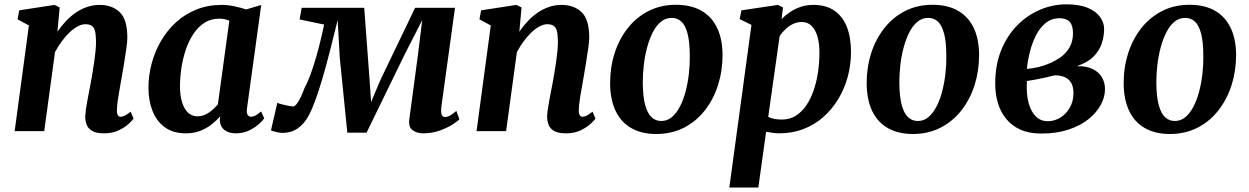

<svg xmlns="http://www.w3.org/2000/svg" viewBox="-20 -590 5619 864"><path d="M238.5 -447.5Q256.5 -473.5 277.2 -495.5Q298 -517.5 322 -533.8Q346 -550 372.8 -559Q399.5 -568 428.5 -568Q484 -568 518.5 -535.5Q553 -503 553 -421Q553 -404 548.8 -373Q544.5 -342 538.8 -308Q533 -274 528.5 -247Q524.5 -222 519.2 -194.2Q514 -166.5 510.2 -140.2Q506.5 -114 506 -94Q506 -76.5 511 -70.5Q516 -64.5 522.5 -64.5Q531.5 -64.5 541.8 -69.8Q552 -75 568 -87.5L581 -56.5Q577 -49.5 560 -33.5Q543 -17.5 515 -3.8Q487 10 448 10Q413 10 394.8 -0.8Q376.5 -11.5 370 -28.8Q363.5 -46 363.5 -65Q364 -78 366.2 -95.5Q368.5 -113 372.5 -133.8Q376.5 -154.5 380.5 -176Q384.5 -197.5 388.5 -218Q392 -238.5 396.2 -262.2Q400.5 -286 404 -311.5Q407.5 -337 410 -361.5Q412.5 -386 412 -407.5Q411.5 -437 406.8 -452.8Q402 -468.5 391.5 -474.8Q381 -481 364 -481Q347.5 -481 329 -471Q310.5 -461 292.5 -443.8Q274.5 -426.5 257.8 -403.8Q241 -381 227.5 -355.5L179 0H46L110 -475.5L59 -503L66.5 -543.5L225.5 -568L248.5 -556.5Z M1091.5 -103Q1088.5 -82 1094.5 -73.2Q1100.5 -64.5 1110.5 -64.5Q1118.5 -64.5 1128.8 -69.8Q1139 -75 1155 -88.5L1169 -57.5Q1164 -49.5 1146.8 -33.2Q1129.5 -17 1102.2 -3.5Q1075 10 1040.5 10Q1010.5 10 990.5 -4.8Q970.5 -19.5 969 -50.5L971 -66.5Q954.5 -48 932.2 -30.2Q910 -12.5 881.2 -1.2Q852.5 10 816.5 10Q758.5 10 721 -17.8Q683.5 -45.5 665.8 -92.2Q648 -139 648 -195.5Q648 -249.5 662.2 -303.2Q676.5 -357 703.8 -404.5Q731 -452 771.2 -489Q811.5 -526 863.5 -547Q915.5 -568 978.5 -568Q1005 -568 1035.8 -561.5Q1066.5 -555 1087.5 -547.5L1155.5 -567.5ZM1012 -497Q1001.5 -501.5 989.8 -503.8Q978 -506 966 -506Q929 -506 900.5 -487.8Q872 -469.5 851 -438.2Q830 -407 816.5 -367.5Q803 -328 796.5 -285Q790 -242 790 -201Q790 -158.5 799.8 -128.2Q809.5 -98 827.2 -82.2Q845 -66.5 868.5 -66.5Q883 -66.5 896.2 -71.2Q909.5 -76 921 -84Q932.5 -92 942.5 -101.5Q952.5 -111 960.5 -120.5Z M1883.5 10Q1855.5 10 1836.2 -4.5Q1817 -19 1822 -54L1861 -345L1880 -499.5L1801.5 -346L1629.5 7H1543L1509 -329.5L1499.5 -499.5Q1482 -428.5 1465.5 -363.8Q1449 -299 1433 -244Q1417 -189 1401.2 -145Q1385.5 -101 1369.5 -70.5Q1349.5 -33 1320.2 -12.5Q1291 8 1249 8Q1242.5 8 1231.2 5.8Q1220 3.5 1210.5 0.8Q1201 -2 1199.5 -4L1228 -127.5Q1232 -125 1246.8 -121Q1261.5 -117 1277.2 -114Q1293 -111 1299.5 -111Q1305.5 -111 1312.2 -118.8Q1319 -126.5 1326 -139Q1333 -151.5 1339.5 -166.2Q1346 -181 1351 -195.5Q1364 -218.5 1377 -254Q1390 -289.5 1401.8 -330.2Q1413.5 -371 1423 -410.2Q1432.5 -449.5 1438.5 -479.5L1328 -502.5L1337.5 -555H1619L1643 -231.5L1650 -131L1692.5 -231.5L1848 -555H2027.5L1966.5 -112.5Q1964.5 -97 1965.2 -86Q1966 -75 1970.2 -69.2Q1974.5 -63.5 1982 -63.5Q1995 -63.5 2008.8 -72.2Q2022.5 -81 2033.5 -91L2047.5 -53Q2042.5 -47 2019.5 -31.8Q1996.5 -16.5 1961 -3.2Q1925.5 10 1883.5 10Z M2317 -447.5Q2335 -473.5 2355.8 -495.5Q2376.5 -517.5 2400.5 -533.8Q2424.5 -550 2451.2 -559Q2478 -568 2507 -568Q2562.5 -568 2597 -535.5Q2631.5 -503 2631.5 -421Q2631.5 -404 2627.2 -373Q2623 -342 2617.2 -308Q2611.5 -274 2607 -247Q2603 -222 2597.8 -194.2Q2592.5 -166.5 2588.8 -140.2Q2585 -114 2584.5 -94Q2584.5 -76.5 2589.5 -70.5Q2594.5 -64.5 2601 -64.5Q2610 -64.5 2620.2 -69.8Q2630.5 -75 2646.5 -87.5L2659.5 -56.5Q2655.5 -49.5 2638.5 -33.5Q2621.5 -17.5 2593.5 -3.8Q2565.5 10 2526.5 10Q2491.5 10 2473.2 -0.8Q2455 -11.5 2448.5 -28.8Q2442 -46 2442 -65Q2442.5 -78 2444.8 -95.5Q2447 -113 2451 -133.8Q2455 -154.5 2459 -176Q2463 -197.5 2467 -218Q2470.5 -238.5 2474.8 -262.2Q2479 -286 2482.5 -311.5Q2486 -337 2488.5 -361.5Q2491 -386 2490.5 -407.5Q2490 -437 2485.2 -452.8Q2480.5 -468.5 2470 -474.8Q2459.5 -481 2442.5 -481Q2426 -481 2407.5 -471Q2389 -461 2371 -443.8Q2353 -426.5 2336.2 -403.8Q2319.5 -381 2306 -355.5L2257.5 0H2124.5L2188.5 -475.5L2137.5 -503L2145 -543.5L2304 -568L2327 -556.5Z M3022 -568.5Q3088.5 -568.5 3135 -542.5Q3181.5 -516.5 3206.2 -466.2Q3231 -416 3231.5 -343Q3231.5 -271.5 3211.2 -207.5Q3191 -143.5 3152.2 -93.8Q3113.5 -44 3058 -15.5Q3002.5 13 2933 13Q2868 13 2821.5 -13.2Q2775 -39.5 2750.8 -89.8Q2726.5 -140 2725.5 -212.5Q2725 -284.5 2745.2 -348.8Q2765.5 -413 2804.2 -462.5Q2843 -512 2898 -540.2Q2953 -568.5 3022 -568.5ZM3002.5 -509.5Q2974.5 -509.5 2953.2 -491.5Q2932 -473.5 2916.8 -443Q2901.5 -412.5 2891.5 -374.5Q2881.5 -336.5 2877 -296.5Q2872.5 -256.5 2872.5 -219.5Q2873 -154.5 2883.5 -116.5Q2894 -78.5 2912.5 -62Q2931 -45.5 2955.5 -45.5Q2983 -45.5 3004 -63.5Q3025 -81.5 3040.5 -112Q3056 -142.5 3065.8 -180.5Q3075.5 -218.5 3080 -258.8Q3084.5 -299 3084 -336.5Q3084 -402 3073.8 -439.8Q3063.5 -477.5 3045.5 -493.5Q3027.5 -509.5 3002.5 -509.5Z M3262 254 3361.5 -478 3308.5 -504 3316.5 -543.5 3481 -568 3503.5 -556.5 3497 -504Q3513 -520.5 3534.2 -535Q3555.5 -549.5 3582 -558.8Q3608.5 -568 3640.5 -568Q3697 -568 3734.5 -542.2Q3772 -516.5 3790.8 -469.2Q3809.5 -422 3809.5 -356Q3809.5 -299 3795 -245.2Q3780.5 -191.5 3752.8 -145.2Q3725 -99 3685.8 -64Q3646.5 -29 3596 -9.5Q3545.5 10 3486 10Q3472 10 3457 7.8Q3442 5.5 3427.5 3L3392.5 254ZM3437 -64Q3450 -57.5 3465.2 -54.8Q3480.5 -52 3498.5 -52Q3534.5 -52 3562 -69.8Q3589.5 -87.5 3609.5 -117.5Q3629.5 -147.5 3642.5 -186.5Q3655.5 -225.5 3661.5 -268.8Q3667.5 -312 3667.5 -354.5Q3667.5 -393.5 3658.8 -424.5Q3650 -455.5 3632.5 -473.2Q3615 -491 3588.5 -491Q3566.5 -491 3547.8 -481.8Q3529 -472.5 3514.2 -458.2Q3499.5 -444 3488.5 -428.5Z M4176.5 -568.5Q4243 -568.5 4289.5 -542.5Q4336 -516.5 4360.8 -466.2Q4385.5 -416 4386 -343Q4386 -271.5 4365.8 -207.5Q4345.5 -143.5 4306.8 -93.8Q4268 -44 4212.5 -15.5Q4157 13 4087.5 13Q4022.5 13 3976 -13.2Q3929.5 -39.5 3905.2 -89.8Q3881 -140 3880 -212.5Q3879.5 -284.5 3899.8 -348.8Q3920 -413 3958.8 -462.5Q3997.5 -512 4052.5 -540.2Q4107.5 -568.5 4176.5 -568.5ZM4157 -509.5Q4129 -509.5 4107.8 -491.5Q4086.5 -473.5 4071.2 -443Q4056 -412.5 4046 -374.5Q4036 -336.5 4031.5 -296.5Q4027 -256.5 4027 -219.5Q4027.5 -154.5 4038 -116.5Q4048.5 -78.5 4067 -62Q4085.5 -45.5 4110 -45.5Q4137.5 -45.5 4158.5 -63.5Q4179.5 -81.5 4195 -112Q4210.5 -142.5 4220.2 -180.5Q4230 -218.5 4234.5 -258.8Q4239 -299 4238.5 -336.5Q4238.5 -402 4228.2 -439.8Q4218 -477.5 4200 -493.5Q4182 -509.5 4157 -509.5Z M4665.5 11Q4610.5 11 4571.5 -6.8Q4532.5 -24.5 4507.2 -55.8Q4482 -87 4470.2 -127.5Q4458.5 -168 4458.5 -213.5Q4458.5 -299 4485.8 -365.2Q4513 -431.5 4558.8 -477.2Q4604.5 -523 4661.5 -546.8Q4718.5 -570.5 4778 -570.5Q4837.5 -570.5 4875.2 -554.5Q4913 -538.5 4930.8 -513Q4948.5 -487.5 4948.5 -459.5Q4948.5 -427.5 4938 -395Q4927.5 -362.5 4901 -335.5Q4874.5 -308.5 4826 -292.5Q4868.5 -293 4896.2 -279.8Q4924 -266.5 4938.2 -243Q4952.5 -219.5 4952.5 -188.5Q4952.5 -153.5 4933.8 -118.5Q4915 -83.5 4878.5 -54Q4842 -24.5 4788.2 -6.8Q4734.5 11 4665.5 11ZM4694.5 -44.5Q4725 -44.5 4751.5 -60.8Q4778 -77 4794.2 -105.8Q4810.5 -134.5 4810.5 -170.5Q4810.5 -201 4799.5 -218.5Q4788.5 -236 4769.8 -243.5Q4751 -251 4727 -251Q4720 -250 4710.8 -247.5Q4701.5 -245 4691 -242.5Q4680.5 -240 4669 -238Q4653 -234.5 4636.2 -231.2Q4619.5 -228 4601 -225.5Q4600.5 -217.5 4600.5 -209.5Q4600.5 -201.5 4600.5 -194Q4600.5 -153 4611 -119.2Q4621.5 -85.5 4642.5 -65Q4663.5 -44.5 4694.5 -44.5ZM4601 -280Q4614 -281 4626 -282.8Q4638 -284.5 4650 -287.5Q4662 -290.5 4675 -294.5Q4717.5 -308.5 4747.5 -328.8Q4777.5 -349 4793 -376.8Q4808.5 -404.5 4808.5 -440Q4808.5 -475.5 4793.5 -491.8Q4778.5 -508 4748.5 -508Q4712.5 -508 4686 -486.8Q4659.5 -465.5 4642 -431Q4624.5 -396.5 4614.5 -356.8Q4604.5 -317 4601 -280Z M5333 -568.5Q5399.5 -568.5 5446 -542.5Q5492.5 -516.5 5517.2 -466.2Q5542 -416 5542.5 -343Q5542.5 -271.5 5522.2 -207.5Q5502 -143.5 5463.2 -93.8Q5424.5 -44 5369 -15.5Q5313.5 13 5244 13Q5179 13 5132.5 -13.2Q5086 -39.5 5061.8 -89.8Q5037.5 -140 5036.5 -212.5Q5036 -284.5 5056.2 -348.8Q5076.5 -413 5115.2 -462.5Q5154 -512 5209 -540.2Q5264 -568.5 5333 -568.5ZM5313.5 -509.5Q5285.5 -509.5 5264.2 -491.5Q5243 -473.5 5227.8 -443Q5212.5 -412.5 5202.5 -374.5Q5192.5 -336.5 5188 -296.5Q5183.5 -256.5 5183.5 -219.5Q5184 -154.5 5194.5 -116.5Q5205 -78.5 5223.5 -62Q5242 -45.5 5266.5 -45.5Q5294 -45.5 5315 -63.5Q5336 -81.5 5351.5 -112Q5367 -142.5 5376.8 -180.5Q5386.5 -218.5 5391 -258.8Q5395.5 -299 5395 -336.5Q5395 -402 5384.8 -439.8Q5374.5 -477.5 5356.5 -493.5Q5338.5 -509.5 5313.5 -509.5Z"/></svg>

Font: Merriweather
Style: Bold Italic
Weight: 700
Italic angle: -7.8°
Version: Version 2.101